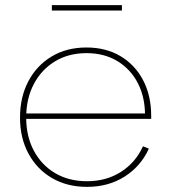

<svg xmlns="http://www.w3.org/2000/svg" viewBox="-20 -720 660 748"><path d="M319 8Q241 8 182.2 -26.5Q123.5 -61 90.8 -121.8Q58 -182.5 58 -262Q58 -342 90.5 -403.5Q123 -465 181.2 -500Q239.5 -535 317 -535Q393 -535 449.8 -501Q506.5 -467 537.8 -407Q569 -347 569 -269Q569 -265.5 569 -262.5Q569 -259.5 569 -257H545Q545 -260 545 -263.8Q545 -267.5 545 -271Q545 -342 516.8 -396.5Q488.5 -451 437.2 -482Q386 -513 317 -513Q247 -513 194 -480.8Q141 -448.5 111.5 -392Q82 -335.5 82 -262Q82 -189 111.8 -133Q141.5 -77 194.8 -45.5Q248 -14 319 -14Q394 -14 451 -50.2Q508 -86.5 537 -150L560 -141Q528.5 -72 465.5 -32Q402.5 8 319 8ZM73 -257V-278H561L567 -257ZM455 -700V-679H182V-700Z"/></svg>

Font: Hepta Slab ExtraLight ExtraLight
Style: Regular
Weight: 250
Version: Version 1.102